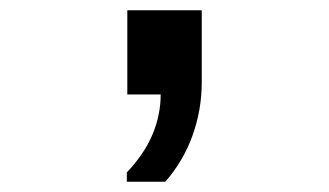

<svg xmlns="http://www.w3.org/2000/svg" viewBox="-20 -184 640 374"><path d="M227 170V152Q261 116 277 78Q293 40 293 0H228V-164H373V-24Q373 30 355 80Q337 130 302 170Z"/></svg>

Font: Chivo Mono SemiBold
Style: Regular
Weight: 600
Monospace: yes
Designer: Hector Gatti
Foundry: Omnibus-Type
Version: Version 1.008